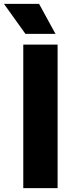

<svg xmlns="http://www.w3.org/2000/svg" viewBox="-64 -970 372 990"><path d="M56 0V-740H233V0ZM67 -795.5 -43.5 -950H137.5L222 -795.5Z"/></svg>

Font: Encode Sans Semi Condensed ExtraBold
Style: Regular
Weight: 800
Width: 4
Designer: Multiple Designers
Foundry: Impallari Type
Version: Version 3.000; ttfautohint (v1.8.3) -l 8 -r 50 -G 200 -x 14 